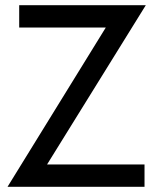

<svg xmlns="http://www.w3.org/2000/svg" viewBox="-20 -720 589 740"><path d="M9 0 410 -650 428 -614H54V-700H542L139 -50L122 -86H537V0Z"/></svg>

Font: Cabin VF Beta
Style: Regular
Weight: 400
Designer: Pablo Impallari
Foundry: Pablo Impallari. http://www.impallari.com Igino Marini. http://www.ikern.com
Version: Version 2.200